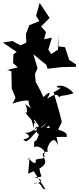

<svg xmlns="http://www.w3.org/2000/svg" viewBox="-57 -847 549 1335"><path d="M226 40C222 -2 178 85 117 75C178 110 122 117 105 123C136 150 94 116 124 136C173 112 148 101 267 7C227 59 142 87 201 30C184 96 224 71 209 98C187 170 180 94 180 176C218 154 289 225 235 228C243 224 251 208 245 216C274 276 200 246 190 268C198 275 190 310 147 258C102 272 159 249 148 251L139 361L177 343C204 385 231 427 259 468C227 475 235 404 175 430C231 425 260 405 178 383C269 392 211 365 221 332C193 325 275 312 254 260C224 219 256 202 280 209C249 201 318 63 344 164C346 67 288 90 354 33C265 69 237 48 293 23C285 12 266 -9 290 44L264 41ZM120 -513 29 -562 -37 -551 59 -486 36 -469 34 -408 67 -379 -7 -360 22 -352 25 -230 51 -169 30 -126C111 -157 145 -147 168 -144C136 -103 213 -147 143 -154C133 -91 210 -64 108 -129C131 -125 142 -36 114 -71C195 34 218 35 156 -33C186 58 174 70 182 -17C248 84 210 5 205 84C278 17 295 105 246 115C254 108 376 102 408 106C400 101 429 80 359 58L347 54L373 1L354 -73C341 -117 329 -161 316 -205C411 -257 332 -226 338 -246C354 -256 404 -257 455 -199C374 -172 374 -191 354 -170C337 -210 297 -173 270 -161C297 -203 298 -222 245 -172L222 -221L191 -277L186 -333L204 -372L175 -470L265 -396L274 -369L369 -380L472 -383L471 -399L410 -440L439 -386L395 -519L344 -525L354 -602L346 -502L299 -471L279 -502L304 -585L249 -574L263 -624L229 -663L288 -722L219 -827L194 -737L217 -700L147 -672L123 -610L126 -551L46 -511L75 -498L73 -504Z"/></svg>

Font: Hussar Lance
Style: ExBd
Weight: 700
Foundry: Cannot Into Space Fonts, PlusOne Fonts
Version: Version 2.270